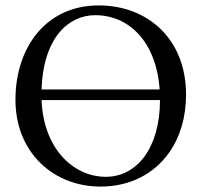

<svg xmlns="http://www.w3.org/2000/svg" viewBox="-20 -678 742 708"><path d="M666 -329C666 -536 523 -658 344 -658C150.3 -658 37 -503.9 37 -310C37 -113 180 10 350 10C460.8 10 549.3 -37.7 604.2 -116C644 -172.7 666 -245 666 -329ZM568.7 -348H133.3C139.7 -542.7 235.4 -622 331 -622C454.5 -622 556.1 -525.8 568.7 -348ZM570 -309C569.7 -130.6 483.8 -26 370 -26C251.9 -26 140.3 -128.2 133.3 -309Z"/></svg>

Font: Libertinus Math
Style: Regular
Weight: 400
Designer: Philipp H. Poll
Foundry: Khaled Hosny
Version: Version 6.2